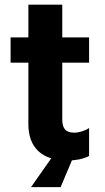

<svg xmlns="http://www.w3.org/2000/svg" viewBox="-20 -664 446 816"><path d="M268.2 18.2Q185.2 18.2 142.9 -21.8Q100.6 -61.8 100.6 -136.6V-397.6H25V-505H100.6V-644.2H244.6V-505H358.6V-397.6H244.6V-156Q244.6 -127.8 256.1 -114Q267.6 -100.2 295.6 -100.2Q311.2 -100.2 328.8 -105.8Q346.4 -111.4 358.6 -120V-1Q338 9.4 314.1 13.8Q290.2 18.2 268.2 18.2ZM111.8 131.4 200.4 5H291L237.6 131.4Z"/></svg>

Font: Maven Pro VF Beta
Style: Regular
Weight: 400
Designer: Joe Prince
Foundry: Joe Prince
Version: Version 2.002